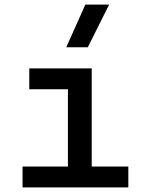

<svg xmlns="http://www.w3.org/2000/svg" viewBox="-20 -815 626 835"><path d="M275.4 0V-488.3H378.9V0ZM78.1 0V-90.8H285.2V0ZM369.1 0V-90.8H538.1V0ZM107.4 -426.8V-517.6H378.9V-426.8ZM268.1 -609.4 351.1 -794.9H454.6L361.8 -609.4Z"/></svg>

Font: Cascadia Code
Style: Regular
Weight: 400
Monospace: yes
Designer: Aaron Bell
Foundry: Saja Typeworks
Version: Version 2106.017